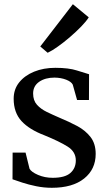

<svg xmlns="http://www.w3.org/2000/svg" viewBox="-20 -882 512 913"><path d="M101.5 -156.5 120.5 -79.5Q129 -64 161 -50.2Q193 -36.5 230.5 -36.5Q288.5 -36.5 314.5 -59.2Q340.5 -82 340.5 -119Q340.5 -160.5 301.5 -185Q262.5 -209.5 191.5 -238.5Q119 -266 82 -306.5Q45 -347 45 -412.5Q45 -457.5 71.2 -490.2Q97.5 -523 142.2 -541.2Q187 -559.5 243 -559.5Q307 -559.5 346 -546.8Q385 -534 403.5 -529L403 -406.5H346.5L326 -479.5Q319 -493.5 294.8 -503Q270.5 -512.5 239.5 -513Q195 -513 166.2 -493Q137.5 -473 137.5 -437.5Q137.5 -404 155.8 -383.8Q174 -363.5 203 -349.5Q232 -335.5 264.5 -321.5Q308 -303.5 347 -282.8Q386 -262 410.5 -230.5Q435 -199 435 -150Q435 -77 380 -33Q325 11 226.5 11Q189 11 152.2 3.5Q115.5 -4 85.8 -13.8Q56 -23.5 39.5 -29.5L40 -156.5ZM207.5 -631.5H206L171.5 -661L326.5 -862L402 -799.5Q390.5 -781 366.5 -756.2Q342.5 -731.5 313.2 -706.2Q284 -681 255.5 -660.8Q227 -640.5 207.5 -631.5Z"/></svg>

Font: Merriweather Text
Style: Regular
Weight: 400
Designer: Eben Sorkin
Foundry: Eben Sorkin
Version: Version 2.100; ttfautohint (v1.7.19-72a1) -l 8 -r 50 -G 200 